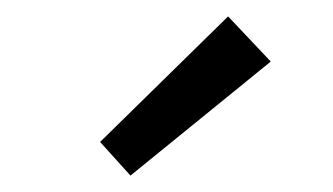

<svg xmlns="http://www.w3.org/2000/svg" viewBox="-20 -796 406 234"><path d="M139 -582 102 -623 258 -776 310 -721Z"/></svg>

Font: Ubuntu Sans
Style: Regular
Weight: 400
Designer: Dalton Maag Ltd
Foundry: Dalton Maag Ltd
Version: Version 1.006; ttfautohint (v1.8.4.7-5d5b)